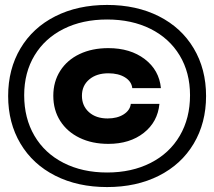

<svg xmlns="http://www.w3.org/2000/svg" viewBox="-20 -746 868 778"><path d="M815 -357Q815 -248 765 -164Q715 -80 624 -34Q533 12 414 12Q295 12 204 -34Q113 -80 63 -164Q13 -248 13 -357Q13 -466 63 -550Q113 -634 204 -680Q295 -726 414 -726Q533 -726 624 -680Q715 -634 765 -550Q815 -466 815 -357ZM414 -47Q514 -47 590.5 -86Q667 -125 708.5 -196Q750 -267 750 -360Q750 -452 708 -521.5Q666 -591 590 -629Q514 -667 414 -667Q314 -667 238 -629Q162 -591 120 -521.5Q78 -452 78 -360Q78 -267 119.5 -196Q161 -125 237.5 -86Q314 -47 414 -47ZM419 -551Q508 -551 566.5 -506.5Q625 -462 632 -389H516Q513 -416 486.5 -432.5Q460 -449 419 -449Q371 -449 341.5 -424Q312 -399 312 -358Q312 -317 340.5 -291.5Q369 -266 416 -266Q455 -266 481 -282.5Q507 -299 510 -325H626Q619 -252 562.5 -207.5Q506 -163 419 -163Q353 -163 302.5 -187.5Q252 -212 224 -256Q196 -300 196 -358Q196 -415 224 -459Q252 -503 302.5 -527Q353 -551 419 -551Z"/></svg>

Font: Non Bureau Extended
Style: Bold
Weight: 700
Width: 7
Designer: Jona Saucedo
Foundry: Non Foundry
Version: Version 1.000; ttfautohint (v1.8.4)